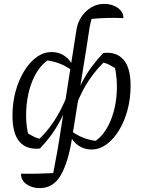

<svg xmlns="http://www.w3.org/2000/svg" viewBox="-20 -759 734 985"><path d="M184 206Q156 206 133.5 196Q111 186 99 169.5Q87 153 88 132Q131 133 170.5 132Q210 131 253 129Q259 97 263.5 73Q268 49 273 23Q278 -3 284 -43L372 -605Q378 -644 398.5 -674Q419 -704 449 -721.5Q479 -739 513 -739Q542 -739 564.5 -729.5Q587 -720 600.5 -703.5Q614 -687 613 -666Q571 -668 530.5 -667Q490 -666 450 -662Q444 -642 440 -620Q436 -598 433 -575Q430 -552 426 -529L349 -47Q330 73 292 139.5Q254 206 184 206ZM185 3Q117 10 80.5 -31.5Q44 -73 44 -166Q44 -232 60 -290.5Q76 -349 104 -394.5Q132 -440 168 -466Q204 -492 245 -492Q283 -492 312.5 -471.5Q342 -451 357 -414L353 -394Q324 -418 287 -432.5Q250 -447 200 -452L242 -459Q212 -445 187.5 -415Q163 -385 146 -343.5Q129 -302 121 -254Q113 -206 114 -156.5Q115 -107 127 -61L108 -84Q130 -70 151.5 -59Q173 -48 198 -44L175 -40Q217 -78 255.5 -135Q294 -192 325 -271L337 -250Q315 -190 291.5 -145Q268 -100 242 -65Q216 -30 185 3ZM449 8Q412 8 382 -12.5Q352 -33 337 -70L341 -91Q370 -67 407 -52.5Q444 -38 494 -33L452 -26Q482 -40 506.5 -70Q531 -100 548 -141.5Q565 -183 573 -231Q581 -279 579.5 -328.5Q578 -378 567 -424L586 -401Q564 -414 542.5 -425.5Q521 -437 496 -441L519 -445Q478 -408 438.5 -350.5Q399 -293 369 -214L356 -234Q379 -295 402.5 -339.5Q426 -384 452.5 -419.5Q479 -455 510 -487Q576 -495 613 -453.5Q650 -412 650 -319Q650 -253 634 -194Q618 -135 590 -89.5Q562 -44 526 -18Q490 8 449 8Z"/></svg>

Font: Piazzolla 24pt
Style: Italic
Weight: 400
Italic angle: -11.3°
Designer: Juan Pablo del Peral
Foundry: Huerta Tipografica
Version: Version 2.005